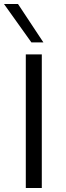

<svg xmlns="http://www.w3.org/2000/svg" viewBox="-29 -940 329 960"><path d="M180 -668V0H100V-668ZM128 -728 -9 -920H61L188 -728Z"/></svg>

Font: Madhuban Light
Style: Regular
Weight: 300
Designer: jaikishan Patel
Foundry: MagicType
Version: Version 1.000